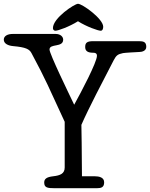

<svg xmlns="http://www.w3.org/2000/svg" viewBox="-52 -992 791 1012"><path d="M479 -830C489 -830 492 -842 492 -851C492 -893 382 -972 359 -972C341 -972 227 -897 227 -844C227 -837 231 -830 240 -830C254 -830 313 -851 359 -880C405 -851 465 -830 479 -830ZM209 -731C209 -764 281 -740 281 -783C281 -799 266 -813 242 -813H14C-9 -813 -32 -804 -32 -783C-32 -761 -7 -751 17 -749C84 -743 103 -733 114 -712C192 -567 205 -531 289 -350V-109C289 -76 264 -67 229 -63C192 -59 181 -48 181 -30C181 -3 198 0 235 0H459C482 0 497 -5 497 -31C497 -57 471 -63 446 -63H380C380 -171 377 -334 377 -334C417 -425 487 -558 547 -674C561 -701 569 -706 596 -712C606 -714 661 -717 682 -718C695 -718 719 -723 719 -745C719 -772 703 -775 679 -775H439C406 -775 397 -766 397 -744C397 -722 412 -714 439 -714C447 -714 459 -713 459 -698C459 -664 376 -507 339 -440C309 -503 209 -708 209 -731Z"/></svg>

Font: Life Savers
Style: ExtraBold
Weight: 800
Designer: Pablo Impallari, Rodrigo Fuenzalida, Brenda Gallo
Foundry: Pablo Impallari, Rodrigo Fuenzalida, Brenda Gallo
Version: Version 3.000